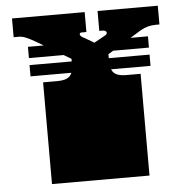

<svg xmlns="http://www.w3.org/2000/svg" viewBox="-52 -766 783 816"><g transform="rotate(-5 340.0 -358.0)"><path d="M137 -171V-172Q137 -185 137 -191Q137 -197 137 -209V-260Q137 -269 137 -273.5Q137 -278 137 -282.5Q137 -287 137 -296V-297Q137 -310 137 -316Q137 -322 137 -334V-434H199Q236 -434 251 -449.5Q266 -465 266 -498V-523L123 -608Q97 -623 81 -629.5Q65 -636 52 -636H29V-716H339V-631H319Q310 -631 310 -624Q310 -618 319 -612L369 -583L416 -609Q425 -614 425 -620Q425 -625 420.5 -628Q416 -631 408 -631H394V-716H651V-636H637Q600 -636 571 -619L424 -529V-498Q424 -465 439 -449.5Q454 -434 491 -434H553V-334Q553 -321 553 -315Q553 -309 553 -297V-296Q553 -287 553 -282.5Q553 -278 553 -273.5Q553 -269 553 -260V-209Q553 -196 553 -190Q553 -184 553 -172V-171Q553 -162 553 -157.5Q553 -153 553 -148.5Q553 -144 553 -135V0H137V-135Q137 -144 137 -148.5Q137 -153 137 -157.5Q137 -162 137 -171ZM86 -590H273L315 -542H86ZM86 -512H598V-464H86ZM442 -590H598V-542H409Z"/></g></svg>

Font: Danfo
Style: Regular
Weight: 400
Version: Version 1.000;Glyphs 3.2 (3236)